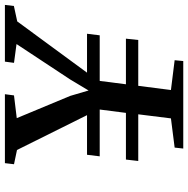

<svg xmlns="http://www.w3.org/2000/svg" viewBox="-12 -774 785 802"><g transform="rotate(-90 381.0 -372.5)"><path d="M136 -402H301.5L156 -694.5L96.5 -707L101 -745H389L384 -707L289 -695.5L382 -472L404.5 -395.5L451 -473L598.5 -696.5L520 -707L525 -745H762L757.5 -707.5L693 -693.5L479 -402H641.5L635 -349H444.5L430.5 -239.5H621L615.5 -188H424L406.5 -51.5L531 -36L527.5 0H162L166 -36L288 -51.5L305 -188H110L116 -239.5H311L325 -349H129.5Z"/></g></svg>

Font: Merriweather 60pt SemiBold
Style: Italic
Weight: 600
Italic angle: -7.8°
Version: Version 2.101